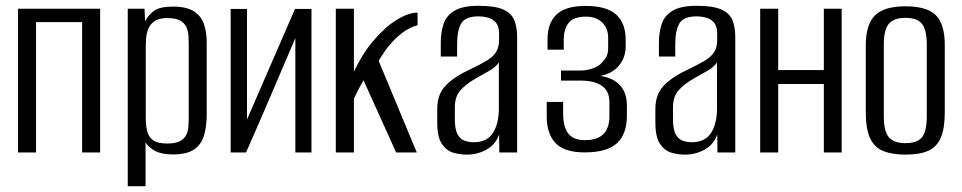

<svg xmlns="http://www.w3.org/2000/svg" viewBox="-20 -525 3313 661"><path d="M42.1 0V-495H324.7V0H262.7V-448.8H104.1V0Z M419.8 116V-495H477.5L479.6 -451.5Q489.4 -471.9 509.4 -487.1Q529.5 -502.3 575 -502.3Q622.1 -502.3 647.2 -486.2Q672.4 -470.2 682 -442.3Q691.7 -414.4 691.7 -377.5V-133.3Q691.7 -91.6 682.8 -59.9Q673.8 -28.3 648.8 -10.8Q623.8 6.7 575.3 6.7Q537 6.7 514.4 -5.2Q491.8 -17.2 481.1 -34.6V116ZM555.7 -30.9Q584 -30.9 599.1 -38.8Q614.2 -46.7 620.9 -60.2Q627.7 -73.6 628.7 -90.5Q629.7 -107.4 629.7 -125.7V-367.3Q629.7 -385.6 628.7 -402.5Q627.7 -419.4 620.9 -433.2Q614.2 -447 599.1 -454.9Q584 -462.8 555.7 -462.8Q527.8 -462.8 512.7 -452.7Q497.6 -442.6 490.8 -426.4Q484.1 -410.3 482.9 -391.3Q481.8 -372.2 481.8 -355.2V-119.3Q481.8 -94.7 486.3 -74.6Q490.8 -54.4 506.5 -42.6Q522.3 -30.9 555.7 -30.9Z M774.1 0V-494.3H830.3V-113.5L995.6 -494.3H1052.3V0H996.8V-393.9Q954.5 -295 912.6 -196.9Q870.8 -98.9 826.9 0Z M1136.1 0V-495H1198.4V-278.1Q1226.5 -338.4 1264.8 -384Q1303.1 -429.7 1343.8 -455.4Q1384.5 -481.1 1417.6 -481.6V-438.3Q1391.7 -431 1369.9 -415.5Q1348 -399.9 1329.2 -378.9Q1316.1 -365.1 1305 -349Q1294 -332.9 1283.6 -315.6L1414.9 0H1343.8L1231.5 -248.7Q1222 -232.6 1212.4 -213.7Q1202.8 -194.8 1198.4 -185.6V0Z M1587.6 7.3Q1564.6 7.3 1541.2 0.9Q1517.8 -5.6 1501.6 -29.1Q1485.3 -52.6 1485.3 -102.5V-150.8Q1485.3 -201.2 1515.5 -231.7Q1545.6 -262.2 1598.9 -286.4Q1632.9 -302.8 1654.7 -315.7Q1676.4 -328.5 1687.3 -344.9Q1698.1 -361.4 1698.1 -387.8V-409.1Q1698.1 -433.5 1688.1 -446.1Q1678 -458.7 1661.7 -463.7Q1645.4 -468.6 1627 -468.6Q1582.1 -468.6 1567.9 -444.3Q1553.7 -420.1 1553.7 -372.3V-330.3H1497.5V-378Q1497.5 -415 1507.4 -443.5Q1517.3 -472 1545.3 -488.5Q1573.2 -505 1627 -505Q1684.3 -505 1712.7 -492.2Q1741.1 -479.3 1750.7 -455.2Q1760.3 -431.2 1760.3 -398.1V0H1699L1698.3 -61.8Q1686.2 -27.6 1655 -10.1Q1623.9 7.3 1587.6 7.3ZM1610.6 -35.3Q1656.1 -35.3 1676.7 -67Q1697.4 -98.6 1697.4 -152.1V-310.1Q1686.9 -294 1663.8 -280.9Q1640.8 -267.7 1617.3 -254.6Q1583.2 -234.8 1564.6 -213.6Q1545.9 -192.3 1545.9 -154.4V-115.5Q1545.9 -78.7 1555.8 -61.7Q1565.7 -44.6 1581 -40Q1596.2 -35.3 1610.6 -35.3Z M1992.8 -0.3Q1922.7 -0.3 1892.4 -32.6Q1862.2 -64.8 1862.2 -123.4V-174H1918.7V-134.5Q1918.7 -88.4 1936.3 -65.4Q1953.9 -42.5 1994.3 -42.5Q2036.6 -42.5 2057.3 -63.4Q2078 -84.3 2078 -123.9V-173.6Q2078 -211.4 2052.1 -229.5Q2026.3 -247.5 1979.4 -247.5H1911.4V-282.2H1979.6Q1998.9 -282.2 2019.8 -289.2Q2040.7 -296.1 2052 -309.1Q2063 -320.5 2068.3 -331.5Q2073.7 -342.5 2073.7 -360.1V-394.5Q2073.7 -428.2 2052.8 -448Q2031.9 -467.7 1998.1 -467.7Q1954.2 -467.7 1937.5 -446Q1920.9 -424.3 1920.9 -389.3V-354.1H1865V-390.3Q1865 -444.8 1895.6 -474.7Q1926.2 -504.6 1995.7 -504.6Q2068.8 -504.6 2101.4 -474.8Q2134 -445 2134 -388.7V-364.9Q2134 -328.2 2112 -300.4Q2090 -272.7 2046.9 -263.5Q2091.1 -257.1 2114.7 -231.3Q2138.2 -205.4 2138.2 -161.4V-126.3Q2138.2 -63.3 2103.8 -31.8Q2069.3 -0.3 1992.8 -0.3Z M2338.6 7.3Q2315.6 7.3 2292.2 0.9Q2268.8 -5.6 2252.6 -29.1Q2236.3 -52.6 2236.3 -102.5V-150.8Q2236.3 -201.2 2266.5 -231.7Q2296.6 -262.2 2349.9 -286.4Q2383.9 -302.8 2405.7 -315.7Q2427.4 -328.5 2438.3 -344.9Q2449.1 -361.4 2449.1 -387.8V-409.1Q2449.1 -433.5 2439.1 -446.1Q2429 -458.7 2412.7 -463.7Q2396.4 -468.6 2378 -468.6Q2333.1 -468.6 2318.9 -444.3Q2304.7 -420.1 2304.7 -372.3V-330.3H2248.5V-378Q2248.5 -415 2258.4 -443.5Q2268.3 -472 2296.3 -488.5Q2324.2 -505 2378 -505Q2435.3 -505 2463.7 -492.2Q2492.1 -479.3 2501.7 -455.2Q2511.3 -431.2 2511.3 -398.1V0H2450L2449.3 -61.8Q2437.2 -27.6 2406 -10.1Q2374.9 7.3 2338.6 7.3ZM2361.6 -35.3Q2407.1 -35.3 2427.7 -67Q2448.4 -98.6 2448.4 -152.1V-310.1Q2437.9 -294 2414.8 -280.9Q2391.8 -267.7 2368.3 -254.6Q2334.2 -234.8 2315.6 -213.6Q2296.9 -192.3 2296.9 -154.4V-115.5Q2296.9 -78.7 2306.8 -61.7Q2316.7 -44.6 2332 -40Q2347.2 -35.3 2361.6 -35.3Z M2597.1 0V-495H2659.1V-283.8H2816.2V-495H2877.6V0H2816.2V-235.9H2659.1V0Z M3097.3 7.3Q3050.7 7.3 3020.3 -5.3Q2989.8 -17.8 2975.2 -49.8Q2960.7 -81.7 2960.7 -138V-369.4Q2960.7 -441.2 2992.5 -472.2Q3024.3 -503.3 3097.3 -503.3Q3170.4 -503.3 3201.5 -472.9Q3232.6 -442.6 3232.6 -369.4V-138.2Q3232.6 -82.5 3218.7 -50.5Q3204.8 -18.6 3175.1 -5.6Q3145.3 7.3 3097.3 7.3ZM3097.3 -32.2Q3137.4 -32.2 3154 -52.2Q3170.6 -72.2 3170.6 -124.8V-371.6Q3170.6 -420.7 3154.7 -442.1Q3138.8 -463.6 3097.3 -463.6Q3057.6 -463.6 3040.1 -443.2Q3022.7 -422.8 3022.7 -371.6V-124.8Q3022.7 -72.9 3040.1 -52.5Q3057.6 -32.2 3097.3 -32.2Z"/></svg>

Font: Alumni Sans Thin
Style: Regular
Weight: 100
Designer: Robert E. Leuschke
Foundry: Robert E. Leuschke
Version: Version 1.018